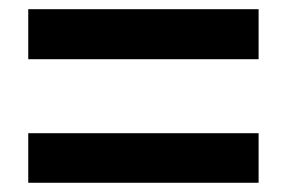

<svg xmlns="http://www.w3.org/2000/svg" viewBox="-20 -540 624 418"><path d="M41.5 -411.1V-520H543V-411.1ZM41.5 -142.1V-250H543V-142.1Z"/></svg>

Font: TypoPRO Liberation Sans
Style: Bold
Weight: 700
Designer: Steve Matteson
Foundry: Ascender Corporation
Version: Version 2.00.1